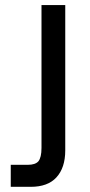

<svg xmlns="http://www.w3.org/2000/svg" viewBox="-20 -720 353 750"><path d="M88.9 -76.2Q117.7 -76.2 129.9 -89.8Q142.1 -105 142.1 -142.1V-700.2H234.9V-132.8Q234.9 -64.5 200.2 -26.9Q166.5 9.8 100.1 9.8H22V-76.2Z"/></svg>

Font: D-DIN-PRO Medium
Style: Regular
Weight: 500
Designer: datto
Foundry: CyberFei
Version: Version 1.000;hotconv 1.0.109;makeotfexe 2.5.65596